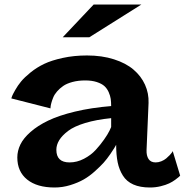

<svg xmlns="http://www.w3.org/2000/svg" viewBox="-20 -812 813 845"><path d="M392.1 -792H602.1L373 -647.9H255.9ZM625 -151.9Q624 -127 633.8 -112.1Q643.6 -97.2 665 -97.2Q677.7 -97.2 690.2 -102.3Q702.6 -107.4 711.4 -114.7Q720.2 -122.1 727.1 -129.4Q733.9 -136.7 737.3 -141.6L740.2 -147L772.9 -39.1Q771 -37.1 767.3 -33.4Q763.7 -29.8 751.2 -20.8Q738.8 -11.7 724.4 -4.9Q710 2 687.3 7.6Q664.6 13.2 640.1 13.2Q596.7 13.2 566.9 0Q537.1 -13.2 520.8 -39.3Q504.4 -65.4 497.8 -97.9Q491.2 -130.4 491.2 -174.8Q486.3 -166.5 483.4 -161.1Q480.5 -155.8 465.6 -134Q450.7 -112.3 436.5 -96.4Q422.4 -80.6 397.7 -58.3Q373 -36.1 348.1 -22Q323.2 -7.8 289.3 2.7Q255.4 13.2 220.2 13.2Q143.1 13.2 99.6 -21.7Q56.2 -56.6 56.2 -119.1Q56.2 -147.9 69.6 -175.8Q83 -203.6 114.3 -231.2Q145.5 -258.8 192.1 -281.2Q238.8 -303.7 309.8 -320.8Q380.9 -337.9 469.2 -345.2Q469.2 -362.8 467.3 -376.7Q465.3 -390.6 458.3 -406.5Q451.2 -422.4 439.5 -433.1Q427.7 -443.8 406 -450.9Q384.3 -458 355 -458Q324.2 -458 298.8 -451.2Q273.4 -444.3 258.1 -433.6Q242.7 -422.9 231.2 -409.7Q219.7 -396.5 214.4 -383.3Q209 -370.1 206.1 -359.4Q203.1 -348.6 202.6 -341.8L202.1 -335L29.8 -378.9Q30.8 -382.8 33.4 -389.6Q36.1 -396.5 47.1 -416Q58.1 -435.5 72.8 -453.4Q87.4 -471.2 114.5 -493.2Q141.6 -515.1 174.3 -530.8Q207 -546.4 256.3 -557.1Q305.7 -567.9 362.8 -567.9Q428.7 -567.9 481.4 -551Q534.2 -534.2 567.6 -505.6Q601.1 -477.1 618.2 -439.2Q635.3 -401.4 633.8 -358.9ZM228 -152.8Q228 -97.2 286.1 -97.2Q318.8 -97.2 349.6 -113.3Q380.4 -129.4 401.1 -152.1Q421.9 -174.8 438 -197.8Q454.1 -220.7 461.9 -236.8L469.2 -252.9V-292Q404.3 -285.6 355.2 -270.8Q306.2 -255.9 279.8 -235.8Q253.4 -215.8 240.7 -195.1Q228 -174.3 228 -152.8Z"/></svg>

Font: Sporting Grotesque
Style: Bold
Weight: 700
Designer: Lucas LE BIHAN
Foundry: Lucas LE BIHAN
Version: Version 2.002;PS 2.2;hotconv 1.0.88;makeotf.lib2.5.647800